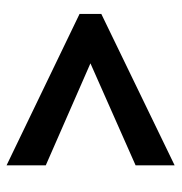

<svg xmlns="http://www.w3.org/2000/svg" viewBox="-4 -534 538 569"><g transform="rotate(-90 264.5 -249.0)"><path d="M59.6 0V-115.7L361.8 -249.5L59.6 -381.8V-498L508.3 -281.7V-217.3Z"/></g></svg>

Font: Kumbh Sans
Style: Bold
Weight: 700
Version: Version 1.005